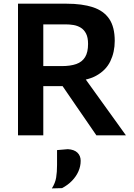

<svg xmlns="http://www.w3.org/2000/svg" viewBox="-20 -733 724 1040"><path d="M77.5 0Q77.5 -58 77.5 -112.5Q77.5 -167 77.5 -233.5V-475Q77.5 -543 77.5 -598.5Q77.5 -654 77.5 -713Q108.5 -713 150.5 -713Q192.5 -713 240.8 -713Q289 -713 340 -713Q425 -713 483.5 -693.8Q542 -674.5 571.8 -630.5Q601.5 -586.5 601.5 -511.5Q601.5 -451 577.8 -401.5Q554 -352 500.8 -322.8Q447.5 -293.5 359.5 -293L411 -349L513.5 -206.5Q537.5 -173.5 564.2 -136Q591 -98.5 616.8 -63Q642.5 -27.5 662 0H502Q472.5 -43 445.2 -82.8Q418 -122.5 392 -160L271 -336.5L355 -266.5H189.5V-375H314.5Q361.5 -375 393.2 -386.2Q425 -397.5 441 -423.8Q457 -450 457 -495Q457 -530 446.2 -551Q435.5 -572 417.5 -583Q399.5 -594 378.2 -597.5Q357 -601 335.5 -601H116L214.5 -691.5Q214.5 -629.5 214.5 -574.2Q214.5 -519 214.5 -453V-233.5Q214.5 -167 214.5 -112.5Q214.5 -58 214.5 0ZM261 287.5Q279.5 258 284.2 228.5Q289 199 289 160.5Q289 140.5 289 120.2Q289 100 289 80L347.5 75Q382 77 399.5 94Q417 111 417 138Q417 167.5 404.8 195.2Q392.5 223 370 246.2Q347.5 269.5 316 286Z"/></svg>

Font: Commissioner Thin SemiBold
Style: Regular
Weight: 600
Version: Version 1.000